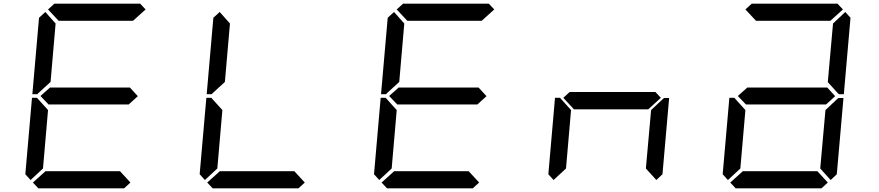

<svg xmlns="http://www.w3.org/2000/svg" viewBox="-20 -1020 4762 1040"><path d="M145.5 -44.9 117.2 -76.2 153.3 -490.2H180.7L184.6 -485.4L240.2 -423.8L212.9 -107.4ZM186.5 -514.6 182.6 -509.8H155.3L191.4 -923.8L225.6 -955.1L281.2 -892.6L253.9 -576.2ZM240.2 -968.8 274.4 -1000H739.3L768.6 -968.8L700.2 -907.2H297.9ZM726.6 -499 675.8 -453.1V-454.1H244.1V-453.1L199.2 -500L252 -546.9V-545.9H683.6ZM686.5 -31.2 652.3 0H187.5L158.2 -31.2L226.6 -92.8H629.9Z M1089.8 -44.9 1061.5 -76.2 1097.7 -490.2H1125L1128.9 -485.4L1184.6 -423.8L1157.2 -107.4ZM1130.9 -514.6 1127 -509.8H1099.6L1135.7 -923.8L1169.9 -955.1L1225.6 -892.6L1198.2 -576.2ZM1630.9 -31.2 1596.7 0H1131.8L1102.5 -31.2L1170.9 -92.8H1574.2Z M2034.2 -44.9 2005.9 -76.2 2042 -490.2H2069.3L2073.2 -485.4L2128.9 -423.8L2101.6 -107.4ZM2075.2 -514.6 2071.3 -509.8H2043.9L2080.1 -923.8L2114.3 -955.1L2169.9 -892.6L2142.6 -576.2ZM2128.9 -968.8 2163.1 -1000H2627.9L2657.2 -968.8L2588.9 -907.2H2186.5ZM2615.2 -499 2564.5 -453.1V-454.1H2132.8V-453.1L2087.9 -500L2140.6 -546.9V-545.9H2572.3ZM2575.2 -31.2 2541 0H2076.2L2046.9 -31.2L2115.2 -92.8H2518.6Z M3031.2 -490.2 3065.4 -521.5H3530.3L3559.6 -490.2L3491.2 -427.7H3088.9ZM2978.5 -44.9 2950.2 -76.2 2986.3 -490.2H3013.7L3017.6 -485.4L3073.2 -423.8L3045.9 -107.4ZM3572.3 -485.4 3578.1 -489.3H3604.5L3568.4 -76.2L3535.2 -44.9L3478.5 -107.4L3506.8 -423.8Z M3922.9 -44.9 3894.5 -76.2 3930.7 -490.2H3958L3961.9 -485.4L4017.6 -423.8L3990.2 -107.4ZM4017.6 -968.8 4051.8 -1000H4516.6L4545.9 -968.8L4477.5 -907.2H4075.2ZM4503.9 -499 4453.1 -453.1V-454.1H4021.5V-453.1L3976.6 -500L4029.3 -546.9V-545.9H4460.9ZM4516.6 -485.4 4522.5 -489.3H4548.8L4512.7 -76.2L4479.5 -44.9L4422.9 -107.4L4451.2 -423.8ZM4558.6 -955.1 4586.9 -923.8 4550.8 -509.8H4524.4L4519.5 -513.7L4463.9 -575.2L4492.2 -892.6ZM4463.9 -31.2 4429.7 0H3964.8L3935.5 -31.2L4003.9 -92.8H4407.2Z"/></svg>

Font: my7seg
Style: Book
Weight: 400
Italic angle: -5°
Designer: Keshikan(Twitter:@keshinomi_88pro)
Version: Version 0.46